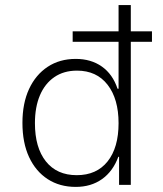

<svg xmlns="http://www.w3.org/2000/svg" viewBox="-20 -725 641 753"><path d="M277 8Q214 8 167 -22.5Q120 -53 94 -109Q68 -165 68 -243Q68 -320 94 -376Q120 -432 167 -463Q214 -494 277 -494Q337 -494 379.5 -464Q422 -434 441 -377H445V-561H265V-602H445V-705H493V-602H576V-561H493V0H447V-110H444Q423 -53 380 -22.5Q337 8 277 8ZM281 -38Q359 -38 402 -92Q445 -146 445 -242Q445 -337 402 -392.5Q359 -448 282 -448Q230 -448 193 -422.5Q156 -397 136.5 -351Q117 -305 117 -242Q117 -146 160 -92Q203 -38 281 -38Z"/></svg>

Font: Nunito Sans 7pt SemiCondensed ExtraLight
Style: Regular
Weight: 250
Width: 4
Designer: Vernon Adams
Foundry: Vernon Adams
Version: Version 3.101;gftools[0.9.27]